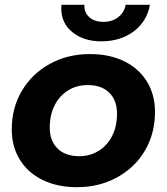

<svg xmlns="http://www.w3.org/2000/svg" viewBox="-20 -771 694 799"><path d="M29 -233Q29 -322 71 -393Q113 -464 187 -505Q261 -546 354 -546Q436 -546 497 -516Q558 -486 591.5 -431.5Q625 -377 625 -305Q625 -216 583.5 -145Q542 -74 467.5 -33Q393 8 300 8Q219 8 157.5 -22Q96 -52 62.5 -106.5Q29 -161 29 -233ZM467 -298Q467 -353 435 -385Q403 -417 345 -417Q299 -417 263 -394.5Q227 -372 207 -332Q187 -292 187 -240Q187 -185 219.5 -153Q252 -121 310 -121Q355 -121 391 -143.5Q427 -166 447 -206Q467 -246 467 -298ZM235 -736Q235 -746 236 -751H331Q330 -719 351.5 -699.5Q373 -680 410 -680Q447 -680 472 -699.5Q497 -719 503 -751H604Q591 -681 536 -640Q481 -599 401 -599Q329 -599 282 -636.5Q235 -674 235 -736Z"/></svg>

Font: Montserrat Alternates
Style: Bold Italic
Weight: 700
Italic angle: -11.3°
Designer: Julieta Ulanovsky
Foundry: Julieta Ulanovsky
Version: Version 7.200